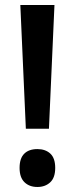

<svg xmlns="http://www.w3.org/2000/svg" viewBox="-20 -734 298 765"><path d="M175 -221H83L61 -714H197ZM58 -65Q58 -103 76.5 -121.5Q95 -140 129 -140Q161 -140 180.5 -122Q200 -104 200 -65Q200 -26 180 -7.5Q160 11 129 11Q97 11 77.5 -8Q58 -27 58 -65Z"/></svg>

Font: Noto Sans Ethiopic Condensed SemiBold
Style: Regular
Weight: 600
Width: 3
Designer: Monotype Design Team
Foundry: Monotype Imaging Inc.
Version: Version 2.102; ttfautohint (v1.8.4.7-5d5b)